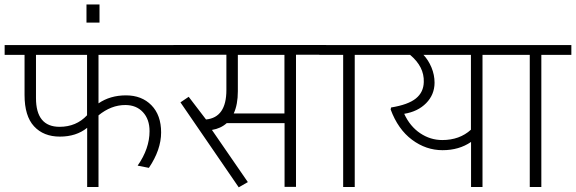

<svg xmlns="http://www.w3.org/2000/svg" viewBox="-35 -821 2528 843"><path d="M397.5 0H347.7V-259.8Q299.8 -221.2 228 -221.2Q156.2 -221.2 114.5 -266.4Q72.8 -311.5 72.8 -403.8V-580.1H-14.6V-623H755.4V-580.1H397.5V-367.2Q448.7 -402.3 518.1 -402.3Q587.4 -402.3 629.9 -358.9Q672.4 -315.4 672.4 -239.5Q672.4 -163.6 618.7 -84L569.3 -93.8Q621.6 -168.5 621.6 -245.1Q621.6 -297.4 592.5 -328.6Q563.5 -359.9 515.1 -359.9Q453.1 -359.9 397.5 -314.5ZM226.6 -264.2Q299.8 -264.2 347.2 -314.9V-580.1H123V-390.6Q123 -264.2 226.6 -264.2Z M401.9 -801.3V-721.7H344.7V-801.3Z M959 -425.8V-580.6H726.6V-623.5H1397V-580.6H1264.6V-0.5H1214.4V-280.3H960.4Q934.1 -256.8 895.5 -250.5L1053.2 -21.5L1013.2 1.5L757.3 -371.6L793.5 -396L869.6 -296.4Q959 -305.2 959 -425.8ZM1009.3 -420.4Q1009.3 -361.8 991.2 -322.8H1213.9V-580.1H1009.3Z M1471.7 0V-580.1H1367.2V-623H1654.3V-580.1H1522.5V0Z M2033.2 0V-197.8Q1980.5 -161.6 1908 -161.6Q1835.4 -161.6 1773.9 -207.5Q1712.4 -253.4 1680.2 -340.3L1682.1 -349.1Q1757.3 -361.3 1791 -388.7Q1824.7 -416 1825.7 -460.9Q1828.1 -527.8 1765.6 -580.1H1625V-623H2215.8V-580.1H2083.5V0ZM2032.7 -580.1H1824.2Q1845.7 -557.6 1859.4 -524.9Q1873 -492.2 1873 -457.5Q1872.6 -405.3 1836.2 -368.2Q1799.8 -331.1 1739.7 -321.3Q1765.1 -266.1 1809.8 -236.1Q1854.5 -206.1 1906.7 -206.1Q1982.9 -206.1 2032.7 -251.5Z M2291 0V-580.1H2186.5V-623H2473.6V-580.1H2341.8V0Z"/></svg>

Font: Yantramanav Light
Style: Regular
Weight: 300
Version: Version 1.001;PS 1.0;hotconv 1.0.72;makeotf.lib2.5.5900; ttf